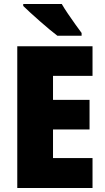

<svg xmlns="http://www.w3.org/2000/svg" viewBox="-20 -947 529 967"><path d="M446 0H67V-714H446V-565H247V-444H431V-295H247V-151H446ZM291 -927Q303 -906 322 -878Q341 -850 360 -823.5Q379 -797 391 -781V-767H269Q253 -779 229.5 -798.5Q206 -818 180.5 -840.5Q155 -863 132.5 -883.5Q110 -904 97 -917V-927Z"/></svg>

Font: Noto Sans Oriya Cond Blk
Style: Regular
Weight: 900
Width: 3
Designer: Amélie Bonet and Sol Matas
Foundry: Google LLC
Version: Version 2.006; ttfautohint (v1.8.4.7-5d5b)